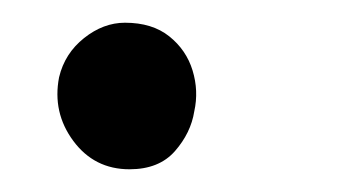

<svg xmlns="http://www.w3.org/2000/svg" viewBox="-20 -139 299 169"><path d="M94 10Q63 10 44.5 -15Q26 -40 32 -71Q37 -92 54 -105.5Q71 -119 90 -119Q114 -119 129 -107Q144 -95 149.5 -77Q155 -59 151 -41Q148 -22 134 -6Q120 10 94 10Z"/></svg>

Font: Shantell Sans Light Light
Style: Italic
Weight: 300
Italic angle: -11°
Version: Version 1.008;[ac192a2d6]